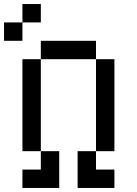

<svg xmlns="http://www.w3.org/2000/svg" viewBox="-20 -929 676 949"><path d="M90.9 -909.1V-818.2H181.8V-909.1ZM0 -818.2V-727.3H90.9V-818.2ZM90.9 -636.4V-181.8H181.8V-636.4ZM454.5 -636.4V-181.8H545.5V-636.4ZM90.9 -90.9V0H272.7V-181.8H181.8V-90.9ZM454.5 -90.9V-181.8H363.6V0H545.5V-90.9ZM454.5 -727.3H181.8V-636.4H454.5Z"/></svg>

Font: Departure Mono
Style: Regular
Weight: 400
Monospace: yes
Designer: Helena Zhang
Version: Version 1.500;Glyphs 3.3.1 (3343)